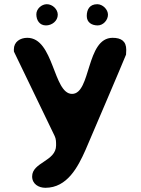

<svg xmlns="http://www.w3.org/2000/svg" viewBox="-20 -887 671 914"><path d="M133 -47C133 -11 164 7 196 7C300 7 351 -92 387 -173C416 -241 552 -558 580 -627C580 -630 581 -646 581 -650C581 -691 557 -707 516 -707C389 -707 414 -440 323 -440C233 -440 237 -707 110 -707C76 -707 46 -688 46 -652C46 -649 46 -640 47 -640L240 -240C247 -226 247 -211 247 -195C247 -119 133 -115 133 -47ZM153 -819C153 -791 168 -766 199 -766C227 -766 255 -787 255 -817C255 -843 230 -867 203 -867C178 -867 153 -845 153 -819ZM393 -811C393 -780 417 -766 445 -766C471 -766 494 -791 494 -817C494 -842 469 -867 443 -867C407 -867 393 -842 393 -811Z"/></svg>

Font: Asimov Print
Style: Regular
Weight: 500
Designer: Google
Version: Version 2.000980: 2014